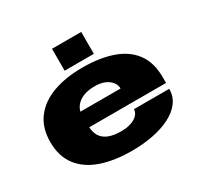

<svg xmlns="http://www.w3.org/2000/svg" viewBox="-156 -900 1122 1093"><g transform="rotate(-30 405.5 -353.5)"><path d="M415 12Q302 12 216.5 -17Q131 -46 83.5 -107.5Q36 -169 36 -264Q36 -357 83 -418.5Q130 -480 213 -510Q296 -540 405 -540Q519 -540 602 -511Q685 -482 730 -421Q775 -360 775 -264V-226H270Q272 -189 289 -164Q306 -139 338.5 -127Q371 -115 417 -115Q447 -115 470.5 -121Q494 -127 510 -137.5Q526 -148 534 -161Q542 -174 542 -188H774Q774 -138 745.5 -100.5Q717 -63 667.5 -38Q618 -13 553 -0.5Q488 12 415 12ZM271 -328H535Q535 -345 527 -360Q519 -375 503.5 -387Q488 -399 465.5 -406Q443 -413 415 -413Q371 -413 341 -401.5Q311 -390 293.5 -370.5Q276 -351 271 -328ZM310 -575V-719H502V-575Z"/></g></svg>

Font: Archivo Expanded Black
Style: Regular
Weight: 900
Width: 7
Designer: Hector Gatti
Foundry: Omnibus-Type
Version: Version 2.001